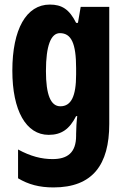

<svg xmlns="http://www.w3.org/2000/svg" viewBox="-20 -580 551 840"><path d="M198 -560C95 -560 34 -452 34 -271C34 -96 94 10 193 10C249 10 284 -15 313 -72H318C315 -49 313 -16 313 6V14C313 89 274 116 210 116C162 116 114 104 59 74V200C104 227 152 240 214 240C385 240 458 141 458 -38V-550H333L321 -480H313C283 -540 250 -560 198 -560ZM242 -435C292 -435 313 -390 313 -282V-254C313 -158 291 -115 244 -115C202 -115 181 -165 181 -269C181 -381 203 -435 242 -435Z"/></svg>

Font: Noto Sans Arabic UI XCn XBd
Style: Regular
Weight: 800
Width: 2
Designer: Monotype Design Team, Nadine Chahine and Nizar Qandah
Foundry: Monotype Imaging Inc.
Version: Version 2.010